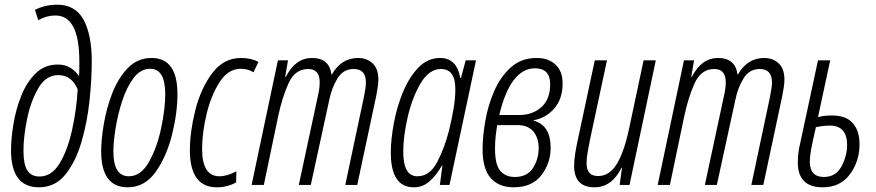

<svg xmlns="http://www.w3.org/2000/svg" viewBox="-20 -788 3733 818"><path d="M371 -525Q371 -640 336 -704Q301 -768 224 -768Q172 -768 129 -746L143 -702Q178 -722 216 -722Q318 -722 318 -527Q318 -512 318 -496Q318 -480 317 -466H315Q302 -485 280 -499Q258 -513 226 -513Q170 -513 131.5 -475Q93 -437 70 -378.5Q47 -320 37 -258Q27 -196 27 -148Q27 10 146 10Q215 10 259 -45Q303 -100 327.5 -184.5Q352 -269 361.5 -360.5Q371 -452 371 -525ZM80 -148Q80 -204 95 -279Q110 -354 142.5 -411Q175 -468 228 -468Q286 -468 311 -407Q306 -320 287 -234Q268 -148 234 -92Q200 -36 148 -36Q114 -36 97 -61Q80 -86 80 -148Z M736 -387Q736 -541 626 -541Q566 -541 524.5 -498Q483 -455 458 -390Q433 -325 422 -258Q411 -191 411 -144Q411 10 524 10Q597 10 643.5 -56Q690 -122 713 -214.5Q736 -307 736 -387ZM463 -143Q463 -183 472.5 -242Q482 -301 501 -359Q520 -417 549.5 -456Q579 -495 620 -495Q684 -495 684 -387Q684 -324 666.5 -241.5Q649 -159 614.5 -98Q580 -37 529 -37Q463 -37 463 -143Z M986 -11 987 -58Q947 -37 915 -37Q841 -37 841 -153Q841 -222 860 -301.5Q879 -381 915.5 -438Q952 -495 1006 -495Q1036 -495 1060 -480L1081 -524Q1051 -541 1007 -541Q932 -541 883.5 -475.5Q835 -410 812 -318Q789 -226 789 -148Q789 10 904 10Q928 10 949.5 4Q971 -2 986 -11Z M1104 0 1165 -292Q1182 -373 1209.5 -433.5Q1237 -494 1293 -494Q1342 -494 1342 -438Q1342 -413 1336 -387L1253 0H1304L1383 -363Q1393 -413 1417.5 -453.5Q1442 -494 1487 -494Q1539 -494 1539 -437Q1539 -416 1530 -373L1451 0H1502L1583 -380Q1586 -396 1589 -415Q1592 -434 1592 -449Q1592 -495 1567.5 -518Q1543 -541 1506 -541Q1434 -541 1394 -471H1392Q1383 -541 1309 -541Q1239 -541 1198 -461H1195L1207 -531H1164L1052 0Z M1698 -142Q1698 -207 1717 -289.5Q1736 -372 1772 -433Q1808 -494 1859 -494Q1920 -494 1920 -408Q1920 -370 1912.5 -325.5Q1905 -281 1893 -232Q1874 -158 1842.5 -97.5Q1811 -37 1758 -37Q1698 -37 1698 -142ZM1863 -83H1865L1854 0H1895L2008 -531H1964L1944 -456H1941Q1926 -541 1855 -541Q1802 -541 1762.5 -500Q1723 -459 1697 -396Q1671 -333 1658 -263.5Q1645 -194 1645 -138Q1645 10 1743 10Q1781 10 1809.5 -15Q1838 -40 1863 -83Z M2326 -159Q2326 -254 2254 -274V-276Q2306 -285 2341.5 -326Q2377 -367 2377 -433Q2377 -484 2347 -512.5Q2317 -541 2266 -541Q2201 -541 2156.5 -501Q2112 -461 2085.5 -400Q2059 -339 2047.5 -272Q2036 -205 2036 -152Q2036 -68 2071 -29Q2106 10 2168 10Q2247 10 2286.5 -41.5Q2326 -93 2326 -159ZM2259 -497Q2324 -497 2324 -429Q2324 -365 2286.5 -331.5Q2249 -298 2192 -298H2107Q2155 -497 2259 -497ZM2089 -154Q2089 -184 2092 -210.5Q2095 -237 2098 -255H2184Q2230 -255 2252.5 -227.5Q2275 -200 2275 -158Q2275 -110 2250.5 -72Q2226 -34 2173 -34Q2134 -34 2111.5 -60Q2089 -86 2089 -154Z M2628 -73H2630L2620 0H2662L2774 -531H2722L2661 -244Q2640 -143 2608.5 -90.5Q2577 -38 2528 -38Q2479 -38 2479 -92Q2479 -113 2483.5 -138.5Q2488 -164 2493 -190L2566 -531H2514L2441 -189Q2435 -163 2430.5 -133Q2426 -103 2426 -82Q2426 10 2513 10Q2586 10 2628 -73Z M2834 0 2895 -292Q2912 -373 2939.5 -433.5Q2967 -494 3023 -494Q3072 -494 3072 -438Q3072 -413 3066 -387L2983 0H3034L3113 -363Q3123 -413 3147.5 -453.5Q3172 -494 3217 -494Q3269 -494 3269 -437Q3269 -416 3260 -373L3181 0H3232L3313 -380Q3316 -396 3319 -415Q3322 -434 3322 -449Q3322 -495 3297.5 -518Q3273 -541 3236 -541Q3164 -541 3124 -471H3122Q3113 -541 3039 -541Q2969 -541 2928 -461H2925L2937 -531H2894L2782 0Z M3642 -174Q3642 -230 3613.5 -263Q3585 -296 3525 -296Q3506 -296 3490.5 -294Q3475 -292 3465 -289L3517 -531H3465L3389 -177Q3384 -158 3381.5 -136.5Q3379 -115 3379 -96Q3379 10 3485 10Q3560 10 3601 -45.5Q3642 -101 3642 -174ZM3430 -100Q3430 -119 3435.5 -150Q3441 -181 3456 -246Q3487 -253 3515 -253Q3589 -253 3589 -170Q3589 -124 3565 -79Q3541 -34 3490 -34Q3430 -34 3430 -100Z"/></svg>

Font: Noto Sans Display Condensed Light
Style: Italic
Weight: 300
Width: 3
Designer: Monotype Design team
Foundry: Monotype Imaging Inc.
Version: 1.000